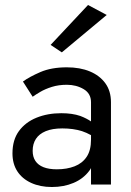

<svg xmlns="http://www.w3.org/2000/svg" viewBox="-20 -740 525 770"><path d="M228 -530 183 -560 333 -720 408 -680ZM72 -413Q98 -432 142 -451Q186 -470 248 -470Q301 -470 340.5 -453.5Q380 -437 402.5 -406Q425 -375 425 -330V0H345V-66Q342 -60 338 -55Q314 -23 275 -6.5Q236 10 188 10Q141 10 105 -6.5Q69 -23 49.5 -53Q30 -83 30 -125Q30 -179 56 -214.5Q82 -250 126.5 -268Q171 -286 226 -286Q270 -286 302 -275Q328 -265 345 -253V-330Q345 -365 315.5 -382.5Q286 -400 248 -400Q215 -400 188 -391.5Q161 -383 141.5 -371.5Q122 -360 111 -352ZM111 -135Q111 -111 122 -94.5Q133 -78 154.5 -69.5Q176 -61 208 -61Q248 -61 279 -73Q310 -85 327.5 -111Q345 -137 345 -180V-198Q327 -208 309 -214Q274 -225 230 -225Q190 -225 163.5 -214Q137 -203 124 -183Q111 -163 111 -135Z"/></svg>

Font: Jost
Style: Regular
Weight: 400
Version: Version 3.710